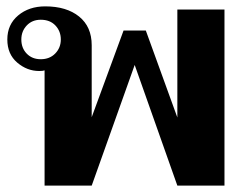

<svg xmlns="http://www.w3.org/2000/svg" viewBox="-20 -583 782 603"><path d="M120 -362Q115 -360 103 -360Q65 -360 34 -386.5Q3 -413 3 -459Q3 -506 37 -534.5Q71 -563 122 -563Q189 -563 228.5 -531Q268 -499 268 -441V-215L368 -487H438L537 -214V-553H685V0H537L403 -379L268 0H120ZM171 -459Q171 -485 154 -503Q137 -521 108 -521Q81 -521 64 -503Q47 -485 47 -459Q47 -432 64 -414.5Q81 -397 108 -397Q136 -397 153.5 -415Q171 -433 171 -459Z"/></svg>

Font: Taviraj DemiBold
Style: Regular
Weight: 600
Designer: Katatrad Team
Foundry: CadsonDemak
Version: Version 1.030